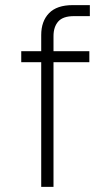

<svg xmlns="http://www.w3.org/2000/svg" viewBox="-20 -730 415 750"><path d="M141 0V-487H63V-530H141V-593Q141 -647 171.5 -678.5Q202 -710 264 -710H331V-667H269Q226 -667 207.5 -646Q189 -625 189 -589V-530H329V-487H189V0Z"/></svg>

Font: Geist ExtLt
Style: Regular
Weight: 400
Designer: Basement.studio, Andrés Briganti, Mateo Zaragoza
Foundry: Basement.studio, Vercel, Andrés Briganti, Guido Ferreyra, Mateo Zaragoza
Version: Version 1.401